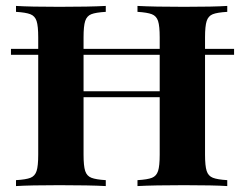

<svg xmlns="http://www.w3.org/2000/svg" viewBox="-20 -628 821 648"><path d="M747 -588Q713 -586 698 -580Q683 -574 677.5 -557Q672 -540 672 -502V-106Q672 -68 677.5 -51Q683 -34 698.5 -28Q714 -22 747 -20V0Q701 -3 601 -3Q500 -3 444 0V-20Q478 -22 493 -28Q508 -34 513.5 -51Q519 -68 519 -106V-300H262V-106Q262 -68 267.5 -51Q273 -34 288.5 -28Q304 -22 337 -20V0Q282 -3 180 -3Q82 -3 34 0V-20Q68 -22 83 -28Q98 -34 103.5 -51Q109 -68 109 -106V-502Q109 -540 103.5 -557Q98 -574 82.5 -580Q67 -586 34 -588V-608Q82 -605 180 -605Q282 -605 337 -608V-588Q303 -586 288 -580Q273 -574 267.5 -557Q262 -540 262 -502V-320H519V-502Q519 -540 513.5 -557Q508 -574 492.5 -580Q477 -586 444 -588V-608Q500 -605 601 -605Q701 -605 747 -608ZM770 -443H17V-463H770Z"/></svg>

Font: Playfair Display SC
Style: Bold
Weight: 700
Designer: Claus Eggers Sørensen
Foundry: Claus Eggers Sørensen
Version: Version 1.200; ttfautohint (v1.6)